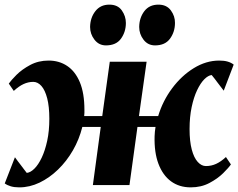

<svg xmlns="http://www.w3.org/2000/svg" viewBox="-24 -799 1028 829"><path d="M59.5 10Q38 10 22.8 5.5Q7.5 1 -3.5 -7L40.5 -120Q46.5 -111.5 53 -103Q59.5 -94.5 66 -86Q72.5 -77.5 78.8 -69Q85 -60.5 91.5 -52.5Q107.5 -54 124.5 -70.8Q141.5 -87.5 156 -118Q170.5 -148.5 179.8 -191Q189 -233.5 189 -286Q189 -339 179.8 -374.5Q170.5 -410 154.8 -427.8Q139 -445.5 119.5 -445.5Q98 -445.5 77.5 -436Q57 -426.5 35.5 -406.5L14 -438Q23.5 -452 47.2 -475.8Q71 -499.5 106.5 -518.5Q142 -537.5 186 -537.5Q231.5 -537.5 266.2 -514.2Q301 -491 320.8 -443.8Q340.5 -396.5 340.5 -325Q340.5 -319 340.5 -311.8Q340.5 -304.5 339.5 -298H417.5L450 -532.5H609L576 -298H659Q678.5 -363 719 -417.5Q759.5 -472 812.8 -504.8Q866 -537.5 922.5 -537.5Q944 -537.5 959.2 -533Q974.5 -528.5 985 -520L942 -407.5Q935.5 -416 929 -424.5Q922.5 -433 916 -441.5Q909.5 -450 903.2 -458.5Q897 -467 890 -475Q875 -473.5 858.2 -456.8Q841.5 -440 827 -409.5Q812.5 -379 803.5 -336.5Q794.5 -294 794.5 -241.5Q794.5 -189 804 -153.2Q813.5 -117.5 829.8 -99.8Q846 -82 865 -82Q888.5 -82 909.2 -91.5Q930 -101 951.5 -121L973 -89Q963.5 -75 939.5 -51.2Q915.5 -27.5 880 -8.8Q844.5 10 799.5 10Q750 10 714.5 -16Q679 -42 660.2 -91.5Q641.5 -141 643.5 -211Q643.5 -220 644.8 -230.8Q646 -241.5 647.5 -251H569.5L535 0H377L411 -251H331.5Q318 -197 290.8 -149.8Q263.5 -102.5 226.5 -66.8Q189.5 -31 146.8 -10.5Q104 10 59.5 10ZM433.5 -603Q403 -603 384 -627.5Q365 -652 365 -682.5Q365.5 -722 387.5 -750.5Q409.5 -779 448 -779Q484.5 -779 502 -754Q519.5 -729 519.5 -700Q519.5 -661.5 498.5 -632.2Q477.5 -603 433.5 -603ZM645.5 -603Q614.5 -603 595.8 -627.5Q577 -652 577 -682.5Q577.5 -722 599 -750.5Q620.5 -779 660 -779Q695.5 -779 713.8 -754Q732 -729 731.5 -700Q731.5 -661.5 710.2 -632.2Q689 -603 645.5 -603Z"/></svg>

Font: Merriweather 72pt Black
Style: Italic
Weight: 900
Italic angle: -7.8°
Version: Version 2.101